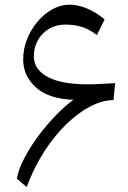

<svg xmlns="http://www.w3.org/2000/svg" viewBox="-20 -772 537 804"><path d="M50.7 -23.7 91.5 11.3Q122.2 -70.7 165.5 -137.8Q208.8 -204.8 258.6 -252.8Q308.4 -300.8 359.1 -326.8Q409.8 -352.8 455.3 -352.8L462.1 -424Q444.4 -422.8 422.7 -421.6Q401 -420.3 381.1 -419.6Q361.1 -418.9 348.4 -418.9Q237.2 -418.9 179.5 -450Q121.7 -481.2 121.7 -536.1Q121.7 -573.7 138.7 -603.8Q155.7 -633.8 185.4 -651.5Q215.1 -669.1 253.6 -669.1Q291.8 -669.1 323.7 -658.9Q355.5 -648.6 385.7 -625.3L418.1 -690.8Q379.8 -722.1 342.3 -737.3Q304.8 -752.4 271.3 -752.4Q234.5 -752.4 199.9 -733.4Q165.3 -714.5 137.6 -681.9Q110 -649.4 93.5 -608.5Q77.1 -567.5 77.1 -523.1Q77.1 -454.5 130.3 -406.1Q183.6 -357.7 287.9 -354.1Q256.7 -332.6 218.6 -293.9Q180.5 -255.2 144.6 -208Q108.8 -160.8 83.3 -112.6Q57.7 -64.3 50.7 -23.7Z"/></svg>

Font: Pinar-VF-FD
Style: Regular
Weight: 300
Designer: Amin Abedi
Version: Version 3.0